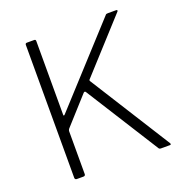

<svg xmlns="http://www.w3.org/2000/svg" viewBox="-132 -862 944 981"><g transform="rotate(-20 340.0 -371.0)"><path d="M631 -9Q633 -5 632 -2.5Q631 0 627 0H578Q569 0 566 -6L316 -402Q311 -409 304 -402L175 -259Q167 -251 167 -242V-10Q167 0 156 0H121Q116 0 113 -2.5Q110 -5 110 -10V-733Q110 -742 119 -742H159Q167 -742 167 -733V-332Q167 -328 169 -327.5Q171 -327 175 -331L546 -737Q548 -740 551 -741Q554 -742 559 -742H604Q609 -742 610 -739Q611 -736 608 -733L355 -455Q352 -452 355 -447L631 -9Z"/></g></svg>

Font: Libre Franklin ExtraLight
Style: Regular
Weight: 250
Designer: Pablo Impallari, Rodrigo Fuenzalida, Nhung Nguyen
Foundry: Impallari Type
Version: Version 3.000